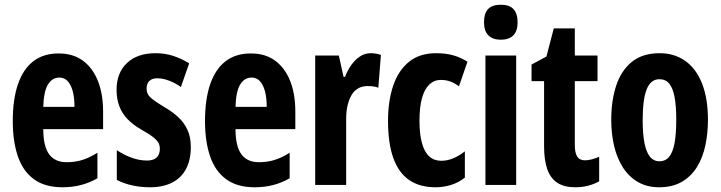

<svg xmlns="http://www.w3.org/2000/svg" viewBox="-20 -782 3048 812"><path d="M228 -556Q289 -556 330.5 -525.5Q372 -495 394 -440Q416 -385 416 -309V-236H163Q163 -164 187.5 -130Q212 -96 262 -96Q296 -96 326.5 -105Q357 -114 392 -136V-28Q359 -9 322.5 0.5Q286 10 244 10Q170 10 123.5 -24Q77 -58 55.5 -121Q34 -184 34 -270Q34 -362 56 -426Q78 -490 121 -523Q164 -556 228 -556ZM231 -454Q201 -454 183 -425Q165 -396 163 -330H295Q295 -369 287.5 -396.5Q280 -424 266 -439Q252 -454 231 -454Z M787 -160Q787 -105 766.5 -67Q746 -29 707.5 -9.5Q669 10 615 10Q576 10 541 2.5Q506 -5 474 -21V-147Q500 -129 534 -116Q568 -103 602 -103Q628 -103 642 -115.5Q656 -128 656 -153Q656 -167 650 -178Q644 -189 627 -202.5Q610 -216 576 -235Q543 -254 520 -277.5Q497 -301 485 -332Q473 -363 473 -402Q473 -474 517 -515.5Q561 -557 638 -557Q677 -557 711.5 -546Q746 -535 780 -514L745 -414Q730 -425 713.5 -433Q697 -441 680 -446Q663 -451 645 -451Q623 -451 611.5 -439.5Q600 -428 600 -408Q600 -394 605.5 -383.5Q611 -373 627.5 -360.5Q644 -348 677 -328Q710 -309 734.5 -286Q759 -263 773 -232.5Q787 -202 787 -160Z M1041 -556Q1102 -556 1143.5 -525.5Q1185 -495 1207 -440Q1229 -385 1229 -309V-236H976Q976 -164 1000.5 -130Q1025 -96 1075 -96Q1109 -96 1139.5 -105Q1170 -114 1205 -136V-28Q1172 -9 1135.5 0.5Q1099 10 1057 10Q983 10 936.5 -24Q890 -58 868.5 -121Q847 -184 847 -270Q847 -362 869 -426Q891 -490 934 -523Q977 -556 1041 -556ZM1044 -454Q1014 -454 996 -425Q978 -396 976 -330H1108Q1108 -369 1100.5 -396.5Q1093 -424 1079 -439Q1065 -454 1044 -454Z M1548 -557Q1558 -557 1568 -555.5Q1578 -554 1591 -550L1580 -411Q1570 -415 1559 -416.5Q1548 -418 1534 -418Q1512 -418 1495 -408.5Q1478 -399 1467 -380.5Q1456 -362 1450 -336.5Q1444 -311 1444 -279V0H1313V-547H1413L1433 -457H1439Q1449 -483 1465 -506Q1481 -529 1502 -543Q1523 -557 1548 -557Z M1822 10Q1755 10 1710.5 -20.5Q1666 -51 1643.5 -113.5Q1621 -176 1621 -271Q1621 -354 1642.5 -418.5Q1664 -483 1709 -520Q1754 -557 1824 -557Q1865 -557 1897 -548Q1929 -539 1957 -521L1921 -417Q1902 -431 1884 -437.5Q1866 -444 1844 -444Q1816 -444 1795.5 -424.5Q1775 -405 1764.5 -366.5Q1754 -328 1754 -271Q1754 -215 1764.5 -177Q1775 -139 1795.5 -120.5Q1816 -102 1846 -102Q1872 -102 1897 -112.5Q1922 -123 1946 -142V-31Q1920 -10 1888 0Q1856 10 1822 10Z M2163 -547V0H2033V-547ZM2098 -762Q2135 -762 2152 -743Q2169 -724 2169 -687Q2169 -651 2151 -632.5Q2133 -614 2098 -614Q2064 -614 2045.5 -632.5Q2027 -651 2027 -687Q2027 -725 2044 -743.5Q2061 -762 2098 -762Z M2454 -104Q2467 -104 2482.5 -108Q2498 -112 2514 -119V-15Q2492 -3 2467 3.5Q2442 10 2413 10Q2366 10 2337 -9Q2308 -28 2294.5 -66.5Q2281 -105 2281 -163V-439H2228V-509L2291 -543L2322 -662H2411V-547H2507V-439H2411V-168Q2411 -136 2421 -120Q2431 -104 2454 -104Z M2974 -275Q2974 -218 2963 -166.5Q2952 -115 2927.5 -75.5Q2903 -36 2863.5 -13Q2824 10 2768 10Q2716 10 2677.5 -12.5Q2639 -35 2614 -74.5Q2589 -114 2577 -165.5Q2565 -217 2565 -275Q2565 -358 2586.5 -421.5Q2608 -485 2653 -521Q2698 -557 2770 -557Q2832 -557 2878 -524.5Q2924 -492 2949 -429Q2974 -366 2974 -275ZM2698 -273Q2698 -216 2705.5 -177.5Q2713 -139 2728.5 -119.5Q2744 -100 2769 -100Q2795 -100 2810.5 -119.5Q2826 -139 2833 -178Q2840 -217 2840 -275Q2840 -333 2833 -371Q2826 -409 2810.5 -428Q2795 -447 2769 -447Q2732 -447 2715 -404.5Q2698 -362 2698 -273Z"/></svg>

Font: Noto Sans Display ExtraCondensed
Style: Bold
Weight: 700
Width: 2
Designer: Monotype Design Team
Foundry: Monotype Imaging Inc.
Version: Version 2.003